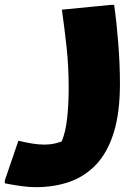

<svg xmlns="http://www.w3.org/2000/svg" viewBox="-60 -514 580 794"><path d="M16 68Q45 75 72 79.5Q99 84 124 84Q146 84 164 80Q182 76 195 71Q211 34 217.5 -23.5Q224 -81 224 -152Q224 -241 215 -322Q206 -403 196 -474L400 -494H412Q422 -424 429 -336.5Q436 -249 436 -168Q436 -48 410.5 34Q385 116 338.5 165.5Q292 215 228.5 237.5Q165 260 88 260Q62 260 32 256Q2 252 -19 248Q-40 244 -40 244V232Z"/></svg>

Font: Kufam Black
Style: Italic
Weight: 900
Italic angle: -11°
Designer: Artur Schmal
Foundry: Original Type
Version: Version 1.301; ttfautohint (v1.8.3)